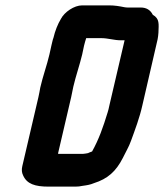

<svg xmlns="http://www.w3.org/2000/svg" viewBox="-20 -673 611 715"><path d="M286 -470 293 -503C296 -514 298 -523 301 -531H357C382 -531 405 -523 429 -523H444L387 -279C385 -271 384 -263 381 -255C364 -199 348 -154 323 -109C318 -107 313 -105 310 -104L309 -103C302 -102 295 -100 289 -100H206C199 -100 196 -100 196 -101L245 -311C248 -326 251 -339 253 -350C262 -389 277 -432 286 -470ZM130 -347C128 -336 126 -324 123 -311L63 -54C60 -41 61 -30 66 -20C80 12 110 22 161 22H261C270 22 279 21 288 19C303 17 316 15 330 9C381 -7 412 -35 437 -84C448 -107 460 -126 468 -149C483 -190 500 -235 510 -280L567 -527C569 -535 569 -543 570 -551C571 -584 575 -603 549 -618C540 -636 525 -645 504 -645H457C454 -645 449 -645 444 -646C424 -650 408 -653 385 -653H286C256 -653 220 -628 207 -603C195 -583 185 -558 179 -532C176 -525 175 -517 172 -506L164 -470C155 -431 139 -387 130 -347Z"/></svg>

Font: Electronic
Style: TiIt
Weight: 900
Version: Version 1.011